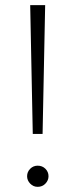

<svg xmlns="http://www.w3.org/2000/svg" viewBox="-20 -720 292 744"><path d="M107 -201 97 -700H155L145 -201ZM126 4Q109 4 97 -8.5Q85 -21 85 -37Q85 -54 97 -66Q109 -78 126 -78Q144 -78 156 -66Q168 -54 168 -37Q168 -21 156 -8.5Q144 4 126 4Z"/></svg>

Font: Montserrat Thin Light
Style: Regular
Weight: 300
Version: Version 9.000